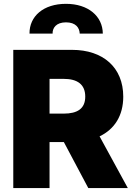

<svg xmlns="http://www.w3.org/2000/svg" viewBox="-20 -962 686 982"><path d="M47.9 0H233.4V-235.4H306.6L431.6 0H633.8L489.3 -264.6C565.4 -300.8 610.4 -370.1 610.4 -467.8C610.4 -617.2 506.8 -707 348.6 -707H47.9ZM130.9 -790H249C248 -819.3 267.6 -847.7 317.4 -847.7C368.2 -847.7 386.7 -819.3 387.7 -790H505.9C504.9 -878.9 431.6 -942.4 317.4 -942.4C202.1 -942.4 129.9 -878.9 130.9 -790ZM233.4 -380.9V-558.6H305.7C376 -558.6 416 -530.3 416 -467.8C416 -406.2 376 -380.9 305.7 -380.9Z"/></svg>

Font: Pretendard Black
Style: Regular
Weight: 900
Designer: Base glyphs from Inter by Rasmus Andersson; Hangeul glyphs from Noto Sans CJK(Source Han Sans) by Jang Soo-young and Kan
Foundry: Kil Hyung-jin
Version: Version 1.309;Glyphs 3.2 (3225)